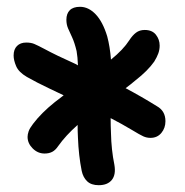

<svg xmlns="http://www.w3.org/2000/svg" viewBox="-20 -780 542 564"><path d="M111 -329Q91 -329 76 -344Q61 -359 61 -378Q61 -385 64 -394Q67 -403 77 -416Q101 -448 141 -480Q154 -490 167 -500Q145 -510 125 -520Q87 -538 59 -554Q35 -568 27.5 -585.5Q20 -603 20 -617Q20 -635 30 -645Q40 -655 57 -655Q71 -655 80.5 -651Q90 -647 109 -637Q146 -617 202 -592Q205 -590 209 -588Q208 -613 205 -630Q199 -655 192 -670Q185 -685 180 -696.5Q175 -708 175 -722Q175 -740 185 -750Q195 -760 215 -760Q240 -760 261 -738Q282 -716 295 -673Q303 -643 306 -605Q342 -634 360 -662Q369 -676 379.5 -684Q390 -692 405 -692Q427 -692 438 -678Q449 -664 449 -646Q449 -634 445 -623Q441 -612 433 -599Q414 -572 378 -544Q364 -532 349 -521Q396 -496 441 -468Q466 -454 466 -424Q466 -404 454 -389.5Q442 -375 422 -375Q411 -375 401 -379.5Q391 -384 368 -398Q338 -416 305 -433Q305 -411 306 -389Q307 -340 316 -296Q321 -267 308.5 -251.5Q296 -236 270 -236Q248 -236 236 -247.5Q224 -259 220 -278Q211 -323 209 -375Q208 -394 208 -413Q173 -382 151 -351Q143 -339 133.5 -334Q124 -329 111 -329Z"/></svg>

Font: Shantell Sans Light SemiBold
Style: Regular
Weight: 600
Version: Version 1.008;[ac192a2d6]